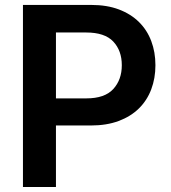

<svg xmlns="http://www.w3.org/2000/svg" viewBox="-20 -747 683 767"><path d="M71.7 0V-727.3H344.5Q407.3 -727.3 455.1 -709.2Q502.8 -691.1 535.3 -658.9Q567.8 -626.8 584.3 -582.7Q600.9 -538.7 600.9 -486.5Q600.9 -434.3 584.2 -390.1Q567.5 -345.9 534.8 -313.7Q502.1 -281.6 454 -263.7Q405.9 -245.7 342.7 -245.7H203.5V0ZM203.5 -354H324.9Q398.4 -354 432.5 -391.3Q466.6 -428.6 466.6 -486.5Q466.6 -544.7 432.5 -581Q398.4 -617.2 324.2 -617.2H203.5Z"/></svg>

Font: Inter P Semi Bold
Style: Regular
Weight: 600
Designer: Rasmus Andersson
Foundry: rsms
Version: Version 3.018;git-588b23468